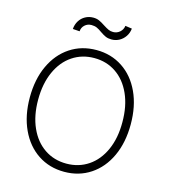

<svg xmlns="http://www.w3.org/2000/svg" viewBox="-129 -996 973 1107"><g transform="rotate(15 357.0 -443.0)"><path d="M357.4 9.8Q269 9.8 200.7 -35.4Q132.3 -80.6 94 -163.1Q55.7 -245.6 55.7 -353.5Q55.7 -461.9 94 -544.2Q132.3 -626.5 200.7 -671.6Q269 -716.8 357.4 -716.8Q445.3 -716.8 513.7 -671.6Q582 -626.5 620.1 -544.2Q658.2 -461.9 658.2 -353.5Q658.2 -245.1 620.1 -162.8Q582 -80.6 513.7 -35.4Q445.3 9.8 357.4 9.8ZM357.4 -668.9Q284.2 -668.9 227.1 -630.6Q169.9 -592.3 137.7 -520.8Q105.5 -449.2 105.5 -353.5Q105.5 -258.3 137.5 -187.3Q169.4 -116.2 226.6 -77.6Q283.7 -39.1 357.4 -39.1Q430.7 -39.1 487.8 -77.4Q544.9 -115.7 576.9 -187Q608.9 -258.3 608.4 -353.5Q608.4 -449.2 576.4 -520.5Q544.4 -591.8 487.5 -630.4Q430.7 -668.9 357.4 -668.9ZM291 -892.6Q311 -892.6 326.4 -885.7Q341.8 -878.9 362.3 -865.2Q381.3 -853 393.8 -847.4Q406.2 -841.8 421.9 -841.8Q444.3 -841.8 461.4 -856.7Q478.5 -871.6 481.4 -894.5L521.5 -888.7Q518.6 -861.8 504.6 -841.3Q490.7 -820.8 469.5 -809.3Q448.2 -797.9 423.8 -797.9Q403.3 -797.9 388.4 -804.4Q373.5 -811 354.5 -824.2Q337.9 -836.4 324.2 -842.5Q310.5 -848.6 292 -848.6Q268.6 -848.6 252.2 -833.7Q235.8 -818.8 234.4 -795.9L193.4 -798.8Q195.3 -825.7 208.5 -847.2Q221.7 -868.7 243.4 -880.6Q265.1 -892.6 291 -892.6Z"/></g></svg>

Font: Pretendard Std ExtraLight
Style: Regular
Weight: 200
Designer: Base glyphs from Inter by Rasmus Andersson; Hangeul glyphs from Noto Sans CJK(Source Han Sans) by Jang Soo-young and Kan
Foundry: Kil Hyung-jin
Version: Version 1.309